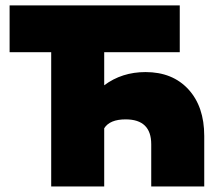

<svg xmlns="http://www.w3.org/2000/svg" viewBox="-20 -670 798 690"><path d="M523.5 -151.5Q523.5 -241 431.5 -241Q374.5 -241 354.5 -209V0H164V-482.5H14.5V-650.5H626V-482.5H354.5V-363.5Q418 -411 503 -411Q600 -411 657 -349Q714 -287 714 -181.5V0H523.5Z"/></svg>

Font: Overused Grotesk Black
Style: Regular
Weight: 900
Version: Version 0.004